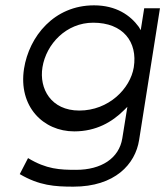

<svg xmlns="http://www.w3.org/2000/svg" viewBox="-20 -502 619 719"><path d="M70 -245C48 -103 142 -10 258 -10C340 -10 400 -45 445 -90L457 -102L438 16C426 91 359 134 265 134C205 134 154 132 85 90L54 150C127 193 185 197 255 197C410 197 487 113 501 22L579 -471H520L507 -389L500 -401C468 -445 415 -482 332 -482C182 -482 89 -365 70 -245ZM139 -250C153 -337 228 -417 329 -417C441 -417 496 -345 481 -250C468 -170 387 -88 277 -88C171 -88 126 -170 139 -250Z"/></svg>

Font: Charger Sport
Style: LitNrwObl
Weight: 300
Designer: Jasper
Foundry: Cannot Into Space Fonts
Version: Version 1.1